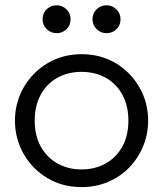

<svg xmlns="http://www.w3.org/2000/svg" viewBox="-20 -710 632 744"><path d="M296 15Q222 15 163.5 -20Q105 -55 71.5 -113.8Q38 -172.5 38 -242.5Q38 -295 57.2 -341.5Q76.5 -388 111.5 -423.8Q146.5 -459.5 193.5 -479.8Q240.5 -500 296 -500Q370.5 -500 428.8 -465Q487 -430 520.5 -371.2Q554 -312.5 554 -242.5Q554 -190.5 534.8 -143.8Q515.5 -97 481 -61.2Q446.5 -25.5 399.2 -5.2Q352 15 296 15ZM296 -53.5Q349 -53.5 390 -76.8Q431 -100 454.2 -142.2Q477.5 -184.5 477.5 -242.5Q477.5 -300.5 454.2 -343Q431 -385.5 390 -408.5Q349 -431.5 296 -431.5Q243 -431.5 202 -408.5Q161 -385.5 137.8 -343Q114.5 -300.5 114.5 -242.5Q114.5 -184.5 138 -142.2Q161.5 -100 202.2 -76.8Q243 -53.5 296 -53.5ZM199.5 -581.5Q177 -581.5 161 -597Q145 -612.5 145 -635.5Q145 -650.5 152.2 -663Q159.5 -675.5 172 -682.5Q184.5 -689.5 199.5 -689.5Q221.5 -689.5 237.5 -674Q253.5 -658.5 253.5 -635.5Q253.5 -620 246.2 -607.8Q239 -595.5 226.5 -588.5Q214 -581.5 199.5 -581.5ZM393 -581.5Q370.5 -581.5 354.5 -597Q338.5 -612.5 338.5 -635.5Q338.5 -650.5 345.8 -663Q353 -675.5 365.5 -682.5Q378 -689.5 393 -689.5Q415 -689.5 431 -674Q447 -658.5 447 -635.5Q447 -620 439.8 -607.8Q432.5 -595.5 420 -588.5Q407.5 -581.5 393 -581.5Z"/></svg>

Font: Geologica Roman ExtraLight
Style: Regular
Weight: 250
Designer: Sindre Bremnes, Frode Helland
Foundry: Monokrom Skriftforlag AS
Version: Version 1.010;gftools[0.9.28]